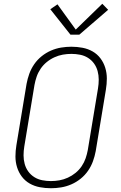

<svg xmlns="http://www.w3.org/2000/svg" viewBox="-20 -991 640 1019"><path d="M250 8Q220 8 191 2.5Q162 -3 137.5 -17Q113 -31 96 -53.5Q79 -76 70.5 -103.5Q62 -131 62 -160.5Q62 -190 67 -220L121 -546Q126 -573 135.5 -599.5Q145 -626 161.5 -650Q178 -674 201 -692.5Q224 -711 250.5 -722.5Q277 -734 304.5 -738.5Q332 -743 359 -743Q389 -743 418 -737.5Q447 -732 471.5 -718Q496 -704 513 -681.5Q530 -659 538.5 -631.5Q547 -604 547 -574.5Q547 -545 542 -515L488 -189Q483 -162 473.5 -135.5Q464 -109 447.5 -85Q431 -61 408 -42.5Q385 -24 358.5 -12.5Q332 -1 304.5 3.5Q277 8 250 8ZM250 -30Q273 -30 295.5 -34Q318 -38 340 -48Q362 -58 381 -73.5Q400 -89 413.5 -109Q427 -129 434.5 -151Q442 -173 446 -195L500 -521Q504 -545 504 -568.5Q504 -592 498 -614Q492 -636 479 -654Q466 -672 447 -684Q428 -696 405 -700.5Q382 -705 359 -705Q336 -705 313.5 -701Q291 -697 269 -687Q247 -677 228 -661.5Q209 -646 195.5 -626Q182 -606 174.5 -584Q167 -562 163 -540L109 -214Q105 -190 105 -166.5Q105 -143 111 -121Q117 -99 130 -81Q143 -63 162 -51Q181 -39 204 -34.5Q227 -30 250 -30ZM354 -807 247 -942 285 -968 382 -834 523 -971 554 -939 401 -807Z"/></svg>

Font: Iosevka SS04 XLt Ex
Style: Italic
Weight: 200
Width: 7
Italic angle: -9°
Monospace: yes
Designer: Belleve Invis
Foundry: Belleve Invis
Version: Version 19.0.0; ttfautohint (v1.8.4)